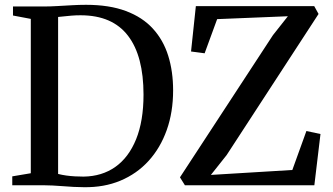

<svg xmlns="http://www.w3.org/2000/svg" viewBox="-20 -770 1384 798"><path d="M327.5 8Q308 8 285.8 6.8Q263.5 5.5 241.2 3.8Q219 2 198.5 1Q178 0 162 0H31V-37L108 -50V-691.5L34 -705.5V-743H160Q188.5 -743 218.2 -744.8Q248 -746.5 278 -748.2Q308 -750 337.5 -750Q434.5 -750 503.2 -724.2Q572 -698.5 615.2 -651.2Q658.5 -604 679 -538.8Q699.5 -473.5 699.5 -394.5Q699.5 -304 673 -229.5Q646.5 -155 597.5 -101.2Q548.5 -47.5 480.2 -19Q412 9.5 327.5 8ZM327.5 -36Q403.5 -37 459.2 -76.2Q515 -115.5 545.8 -191.5Q576.5 -267.5 576.5 -377Q576.5 -456.5 560.5 -517.8Q544.5 -579 512.2 -621.2Q480 -663.5 430.8 -685Q381.5 -706.5 314.5 -706.5Q295 -706.5 276.8 -705Q258.5 -703.5 244.2 -701.8Q230 -700 221.5 -699.5V-47Q237.5 -43 255.2 -40.5Q273 -38 291.5 -37Q310 -36 327.5 -36ZM748.5 0 728 -33 1114.5 -624 1176.5 -702.5 882.5 -690.5 830.5 -548.5 774 -556 794 -744.5H1286L1304 -712L922 -125.5L856.5 -43L1195 -63.5L1253.5 -225.5L1312 -213L1286.5 0Z"/></svg>

Font: Merriweather 72pt Medium
Style: Regular
Weight: 500
Version: Version 2.100